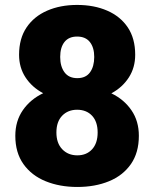

<svg xmlns="http://www.w3.org/2000/svg" viewBox="-20 -741 620 771"><path d="M537.6 -195.8Q537.6 -127.9 505.6 -82Q473.6 -36.1 417.7 -13.2Q361.8 9.8 290.5 9.8Q219.7 9.8 163.3 -13.2Q106.9 -36.1 74.2 -82Q41.5 -127.9 41.5 -195.8Q41.5 -254.9 71.8 -298.6Q102.1 -342.3 153.3 -366.7Q108.4 -390.6 82.5 -430.2Q56.6 -469.7 56.6 -521Q56.6 -586.4 86.7 -630.9Q116.7 -675.3 169.4 -698.2Q222.2 -721.2 289.6 -721.2Q357.9 -721.2 410.6 -698.2Q463.4 -675.3 493.2 -630.9Q522.9 -586.4 522.9 -521Q522.9 -469.7 497.3 -429.9Q471.7 -390.1 427.2 -366.2Q478 -341.8 507.8 -298.3Q537.6 -254.9 537.6 -195.8ZM358.4 -512.2Q358.4 -549.8 341.1 -572Q323.7 -594.2 289.6 -594.2Q256.3 -594.2 239 -572.5Q221.7 -550.8 221.7 -512.2Q221.7 -474.1 239 -450.7Q256.3 -427.2 290.5 -427.2Q324.7 -427.2 341.6 -450.7Q358.4 -474.1 358.4 -512.2ZM372.1 -209Q372.1 -252.4 349.6 -276.4Q327.1 -300.3 289.6 -300.3Q252.9 -300.3 229.7 -276.4Q206.5 -252.4 206.5 -209Q206.5 -166 230 -141.6Q253.4 -117.2 290.5 -117.2Q327.6 -117.2 349.9 -141.6Q372.1 -166 372.1 -209Z"/></svg>

Font: Vazirmatn UI Black
Style: Regular
Weight: 900
Designer: Saber Rastikerdar
Foundry: Saber Rastikerdar
Version: Version 33.003